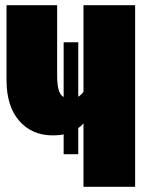

<svg xmlns="http://www.w3.org/2000/svg" viewBox="-20 -716 566 736"><path d="M498 -696V0H300V-243Q292 -233 280 -225V-125H224V-201Q207 -197 183 -197Q102 -197 53.5 -253Q5 -309 5 -409V-696H199V-429Q199 -391 205 -371Q211 -351 224 -344V-554H280V-345Q291 -352 300 -364V-696Z"/></svg>

Font: Fira Sans Extra Condensed Black
Style: Regular
Weight: 900
Width: 1
Designer: Carrois Corporate & Edenspiekermann AG
Foundry: Carrois Corporate GbR & Edenspiekermann AG
Version: Version 4.203